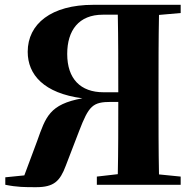

<svg xmlns="http://www.w3.org/2000/svg" viewBox="-20 -767 799 797"><path d="M382 0H730V-34L640 -43C638 -144 638 -247 638 -351V-395C638 -499 638 -602 640 -705L730 -713V-747H367C193 -747 95 -668 95 -552C95 -457 162 -380 322 -359C185 -334 170 -282 134 -181L81 -39L2 -31V0C51 10 83 10 130 10C204 10 229 -15 253 -79L308 -222C349 -329 365 -344 442 -344H471C471 -242 471 -143 469 -44L382 -34ZM471 -384H410C314 -384 259 -440 259 -543C259 -641 307 -706 407 -706H469C471 -606 471 -504 471 -384Z"/></svg>

Font: Noto Serif CJK SC Black
Style: Regular
Weight: 900
Designer: Ryoko NISHIZUKA 西塚涼子 (kana & ideographs); Frank Grießhammer (Latin, Greek & Cyrillic); Wenlong ZHANG 张文龙 (bopomofo); San
Foundry: Adobe
Version: Version 2.001;hotconv 1.1.0;makeotfexe 2.6.0